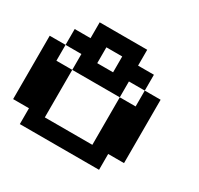

<svg xmlns="http://www.w3.org/2000/svg" viewBox="-179 -1219 1358 1312"><g transform="rotate(30 500.0 -562.5)"><path d="M250 -937.5V-1000H437.5H625V-937.5V-875H687.5H750V-812.5V-750H812.5H875V-500V-250H812.5H750V-187.5V-125H437.5H125V-187.5V-250H62.5H0V-500V-750H62.5H125V-812.5V-875H187.5H250ZM500 -812.5V-875H437.5H375V-812.5V-750H437.5H500ZM250 -687.5V-750H187.5H125V-687.5V-625H187.5H250V-437.5V-250H437.5H625V-437.5V-625H687.5H750V-687.5V-750H687.5H625V-687.5V-625H437.5H250Z"/></g></svg>

Font: Press Start 2P
Style: Regular
Weight: 500
Monospace: yes
Version: Version 2.14